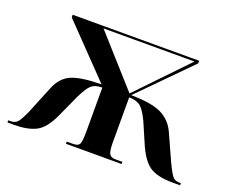

<svg xmlns="http://www.w3.org/2000/svg" viewBox="-93 -684 998 833"><g transform="rotate(20 406.0 -268.0)"><path d="M7 0H38Q98 0 137 -19Q176 -38 207 -106L253 -207Q276 -255 293 -269Q310 -283 342 -283V-77Q342 -36 336 -23Q330 -10 307 -10H277V0H534V-10H500Q481 -10 473.5 -23Q466 -36 466 -76V-283Q495 -283 514.5 -271Q534 -259 558 -209L603 -105Q633 -40 669.5 -20Q706 0 768 0H804V-10H794Q781 -10 770 -18.5Q759 -27 735 -77L678 -203Q656 -250 611 -272Q566 -294 471 -295L697 -524V-536H113V-524L334 -295Q239 -294 195.5 -275Q152 -256 130 -201L79 -76Q58 -29 46.5 -19.5Q35 -10 18 -10H7ZM461 -300 259 -526H679L462 -300Z"/></g></svg>

Font: Noto Serif Display Semi
Style: Regular
Weight: 600
Designer: Monotype Design Team
Foundry: Monotype Imaging Inc.
Version: Version 1.900